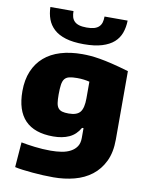

<svg xmlns="http://www.w3.org/2000/svg" viewBox="-106 -875 905 1170"><g transform="rotate(10 346.0 -289.5)"><path d="M307 220Q276 220 242.5 218.5Q209 217 177 214Q145 211 116.5 207.5Q88 204 67 199L79 44Q114 51 163 57Q212 63 262 63Q298 63 329.5 58Q361 53 385 40Q409 27 422.5 6.5Q436 -14 436 -46V-107H427Q402 -63 360.5 -44Q319 -25 262 -25Q30 -25 30 -265Q30 -335 52.5 -388.5Q75 -442 116.5 -478Q158 -514 217.5 -532Q277 -550 351 -550Q376 -550 401.5 -548Q427 -546 460 -540.5Q493 -535 537 -524.5Q581 -514 642 -496V-73Q642 7 615 62.5Q588 118 542.5 153Q497 188 436 204Q375 220 307 220ZM331 -179Q382 -179 402 -204Q422 -229 422 -289V-392Q406 -396 387 -398.5Q368 -401 345 -401Q315 -401 296.5 -396.5Q278 -392 268 -379.5Q258 -367 254.5 -343.5Q251 -320 251 -282Q251 -251 254 -231Q257 -211 266 -199.5Q275 -188 290.5 -183.5Q306 -179 331 -179ZM348 -611Q281 -611 235.5 -625Q190 -639 162.5 -664.5Q135 -690 122.5 -724Q110 -758 109 -799H252Q252 -778 256.5 -762.5Q261 -747 272 -736Q283 -725 301.5 -719.5Q320 -714 348 -714Q376 -714 394.5 -719.5Q413 -725 424 -736Q435 -747 439.5 -762.5Q444 -778 444 -799H587Q586 -757 573.5 -722.5Q561 -688 533.5 -663.5Q506 -639 460.5 -625Q415 -611 348 -611Z"/></g></svg>

Font: Plata Sans Black
Style: Regular
Weight: 900
Designer: Pablo Impallari, Andres Torresi, & Cristiano Sobral
Foundry: Pablo Impallari, Andres Torresi, & Cristiano Sobral
Version: Version 1.00;December 28, 2019;FontCreator 12.0.0.2547 64-bi